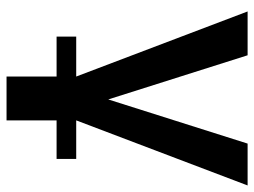

<svg xmlns="http://www.w3.org/2000/svg" viewBox="-115 -449 777 587"><g transform="rotate(90 273.5 -155.5)"><path d="M214 213V60H92V0H214L15 -524H149L284 -98L419 -524H547L348 0H466V60H348V213Z"/></g></svg>

Font: Rising Sun
Style: Bold
Weight: 700
Designer: Matt McInerney, Pablo Impallari, Rodrigo Fuenzalida (Raleway font), Stephen Hutchings (Greek), Cristiano Sobral (main ch
Foundry: The Rising Sun Project Authors
Version: Version 4.327; ttfautohint (v1.8.4.7-5d5b-dirty)